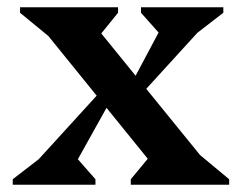

<svg xmlns="http://www.w3.org/2000/svg" viewBox="-20 -507 663 527"><path d="M339 0V-15L407 -97H419V-30L78 -451H136V-389L35 -472V-487H304V-472L236 -388H224V-457L566 -36H508V-99L609 -15V0ZM15 0V-15L138 -110V-39H58L265 -266L288 -239L167 -22V-89H177L242 -15V0ZM343 -221 325 -248 441 -466V-400H431L367 -472V-487H593V-472L470 -377V-448H550Z"/></svg>

Font: Platypi Light Medium
Style: Regular
Weight: 500
Version: Version 1.200